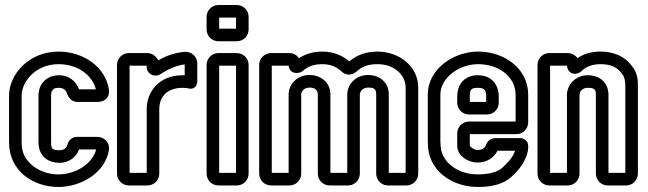

<svg xmlns="http://www.w3.org/2000/svg" viewBox="-20 -712 2575 763"><path d="M133 -332V-146C133 -100 162 -65 217 -65C257 -65 284 -90 294 -118H362C349 -64 284 -19 212 -19C145 -19 89 -57 72 -105C68 -119 66 -131 66 -146V-332C66 -386 120 -457 213 -457C289 -457 347 -413 361 -357H294C282 -390 253 -413 215 -413C167 -413 133 -381 133 -332ZM212 31C305 31 400 -28 413 -117C417 -145 394 -168 368 -168H286C267 -168 252 -155 248 -137C245 -126 236 -115 217 -115C186 -115 183 -122 183 -146V-332C183 -342 185 -347 185 -348C192 -356 190 -363 215 -363C232 -363 243 -353 247 -339C252 -325 264 -307 288 -307H367C378 -307 395 -309 406 -324C413 -334 414 -345 413 -355C400 -446 311 -507 213 -507C94 -507 16 -416 16 -332V-146C16 -33 111 31 212 31Z M566 -501H492C466 -501 445 -480 445 -454V-22C445 4 466 25 492 25H566C592 25 613 4 613 -22V-279C613 -321 638 -363 706 -363C713 -363 725 -362 733 -360C758 -356 764 -380 764 -389V-460C764 -487 741 -508 713 -506C673 -502 639 -490 609 -472C602 -487 586 -501 566 -501ZM714 -413H706C610 -413 563 -345 563 -279V-25H495V-451H563V-446C563 -417 595 -403 617 -417C642 -433 674 -451 714 -456Z M851 -25V-451H918V-25ZM968 -22V-454C968 -480 947 -501 921 -501H848C822 -501 801 -480 801 -454V-22C801 4 822 25 848 25H921C947 25 968 4 968 -22ZM851 -598V-642H918V-598ZM968 -595V-645C968 -671 947 -692 921 -692H848C822 -692 801 -671 801 -645V-595C801 -569 822 -548 848 -548H921C947 -548 968 -569 968 -595Z M1262 -457C1294 -457 1319 -445 1336 -429C1357 -408 1381 -415 1396 -427C1416 -445 1438 -457 1480 -457C1546 -457 1592 -415 1592 -364V-25H1525V-337C1525 -384 1489 -414 1443 -414C1392 -414 1360 -375 1360 -337V-25H1293V-337C1293 -384 1255 -414 1210 -414C1159 -414 1127 -375 1127 -337V-25H1060V-451H1127C1131 -416 1168 -418 1182 -429C1204 -449 1228 -457 1262 -457ZM1131 -501H1057C1031 -501 1010 -480 1010 -454V-22C1010 4 1031 25 1057 25H1130C1156 25 1177 4 1177 -22V-337C1177 -347 1187 -364 1210 -364C1233 -364 1243 -352 1243 -337V-22C1243 4 1264 25 1290 25H1363C1389 25 1410 4 1410 -22V-337C1410 -347 1420 -364 1443 -364C1469 -364 1475 -356 1475 -337V-22C1475 4 1496 25 1522 25H1595C1621 25 1642 4 1642 -22V-364C1642 -449 1566 -507 1480 -507C1429 -507 1394 -490 1368 -468C1342 -491 1305 -507 1262 -507C1227 -507 1197 -499 1168 -481C1160 -492 1148 -501 1131 -501Z M1797 -182V-133C1797 -90 1844 -66 1877 -66C1917 -66 1944 -87 1957 -113H2027C2025 -107 2023 -102 2019 -95C2013 -84 2001 -68 1977 -46C1959 -30 1929 -19 1879 -19C1804 -19 1746 -60 1733 -116C1731 -129 1730 -142 1730 -155V-336C1730 -401 1802 -457 1880 -457C1967 -457 2029 -403 2029 -336V-229H1844C1818 -229 1797 -208 1797 -182ZM2079 -226V-336C2079 -439 1985 -507 1880 -507C1784 -507 1680 -439 1680 -336V-155C1680 -140 1681 -122 1684 -107C1702 -20 1788 31 1879 31C1935 31 1979 20 2011 -8C2036 -31 2053 -51 2063 -72C2071 -88 2079 -106 2079 -127V-133C2079 -149 2065 -163 2049 -163H1950C1928 -163 1917 -151 1911 -135C1907 -126 1899 -116 1877 -116C1864 -116 1848 -129 1847 -133V-179H2032C2058 -179 2079 -200 2079 -226ZM1844 -257H1915C1941 -257 1962 -278 1962 -304V-329C1962 -373 1936 -413 1879 -413C1820 -413 1797 -370 1797 -329V-304C1797 -278 1818 -257 1844 -257ZM1879 -363C1906 -363 1912 -353 1912 -329V-307H1847V-329C1847 -354 1850 -363 1879 -363Z M2453 -417C2461 -409 2465 -388 2465 -370V-25H2398V-335C2398 -384 2363 -413 2316 -413C2264 -413 2233 -372 2233 -335V-25H2166V-451H2233C2237 -414 2273 -412 2290 -429C2309 -447 2333 -457 2367 -457C2408 -457 2433 -444 2451 -420C2452 -419 2452 -418 2453 -417ZM2236 -501H2163C2137 -501 2116 -480 2116 -454V-22C2116 4 2137 25 2163 25H2236C2262 25 2283 4 2283 -22V-335C2283 -346 2292 -363 2316 -363C2343 -363 2348 -356 2348 -335V-22C2348 4 2369 25 2395 25H2468C2494 25 2515 4 2515 -22V-370C2515 -389 2515 -423 2490 -451C2462 -489 2418 -507 2367 -507C2332 -507 2301 -499 2275 -481C2267 -492 2252 -501 2236 -501Z"/></svg>

Font: DIN Rundschrift
Style: BreitKont
Weight: 400
Width: 7
Version: Version 1.027